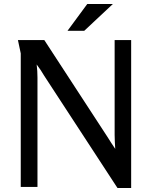

<svg xmlns="http://www.w3.org/2000/svg" viewBox="-20 -928 754 953"><path d="M200 -729 513 -249Q522 -235 532 -219Q542 -203 552 -189Q551 -206 550 -224Q549 -242 549 -258V-729H631V5H563L200 -551Q192 -565 182 -580Q172 -595 162 -608Q164 -592 165 -575.5Q166 -559 166 -543V0H83V-663L69 -729ZM413 -908H540L398 -775H315Z"/></svg>

Font: Rosario Medium
Style: Regular
Weight: 500
Version: Version 1.201